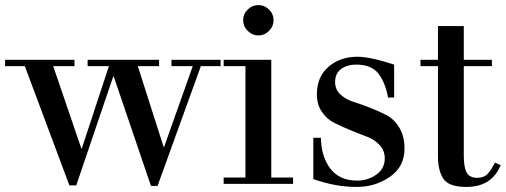

<svg xmlns="http://www.w3.org/2000/svg" viewBox="-29 -726 1997 758"><path d="M-9 -465V-490H265V-465H181L292 -140H294L401 -465H317V-490H599V-465H515L617 -146H619L732 -465H648V-490H842V-465H764L593 8H567L420 -424H418L272 6H245L69 -465Z M940 -25V-465H854V-490H1042V-25H1128V0H854V-25ZM931 -646Q931 -671 949 -688.5Q967 -706 991 -706Q1015 -706 1033 -688.5Q1051 -671 1051 -646Q1051 -622 1033 -604Q1015 -586 991 -586Q967 -586 949 -604Q931 -622 931 -646Z M1527 -471V-341H1503Q1492 -401 1464.5 -436Q1437 -471 1377 -471Q1341 -471 1317.5 -453.5Q1294 -436 1294 -402Q1294 -373 1314.5 -353.5Q1335 -334 1365 -324.5Q1395 -315 1431 -301Q1467 -287 1497 -271.5Q1527 -256 1547.5 -222Q1568 -188 1568 -140Q1568 -68 1510.5 -28Q1453 12 1379 12Q1295 12 1208 -19V-182H1238Q1239 -108 1275 -60.5Q1311 -13 1381 -13Q1423 -13 1456.5 -36.5Q1490 -60 1490 -101Q1490 -131 1470 -153Q1450 -175 1420.5 -186Q1391 -197 1356 -211.5Q1321 -226 1291.5 -240.5Q1262 -255 1242 -284Q1222 -313 1222 -353Q1222 -423 1268 -462.5Q1314 -502 1382 -502Q1432 -502 1527 -471Z M1631 -465V-490H1700V-623H1802V-490H1913V-465H1802V-111Q1802 -65 1813.5 -44.5Q1825 -24 1855 -24Q1881 -24 1895.5 -39Q1910 -54 1925 -84L1948 -74L1939 -56Q1901 12 1813 12Q1743 12 1721.5 -20Q1700 -52 1700 -111V-465Z"/></svg>

Font: Justus
Style: Roman
Weight: 500
Version: Version 001.001